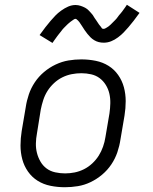

<svg xmlns="http://www.w3.org/2000/svg" viewBox="-20 -777 640 805"><path d="M252 8Q221 8 191.5 2Q162 -4 138 -19Q114 -34 97.5 -57.5Q81 -81 73.5 -109Q66 -137 66 -167Q66 -197 71 -228L88 -328Q92 -355 101 -381.5Q110 -408 126 -432Q142 -456 164.5 -475Q187 -494 213.5 -506.5Q240 -519 267 -523.5Q294 -528 321 -528Q352 -528 381.5 -522Q411 -516 435 -501Q459 -486 475.5 -462.5Q492 -439 499.5 -411Q507 -383 507 -353Q507 -323 502 -292L485 -192Q481 -165 472 -138.5Q463 -112 447 -88Q431 -64 408.5 -45Q386 -26 360 -13.5Q334 -1 306.5 3.5Q279 8 252 8ZM253 -50Q273 -50 293 -54Q313 -58 332 -67.5Q351 -77 367 -92Q383 -107 394 -124.5Q405 -142 412 -162Q419 -182 422 -202L439 -302Q442 -323 442.5 -344Q443 -365 438.5 -384.5Q434 -404 423.5 -421Q413 -438 397.5 -449.5Q382 -461 362 -465.5Q342 -470 321 -470Q301 -470 280.5 -466Q260 -462 241 -452.5Q222 -443 206 -428Q190 -413 179 -395.5Q168 -378 161.5 -358Q155 -338 151 -318L135 -218Q131 -197 130.5 -176Q130 -155 135 -135.5Q140 -116 150 -99Q160 -82 175.5 -70.5Q191 -59 211.5 -54.5Q232 -50 253 -50ZM200 -597 146 -630Q159 -648 170.5 -663Q182 -678 192.5 -690Q203 -702 212.5 -712Q222 -722 236.5 -732.5Q251 -743 266 -749.5Q281 -756 297 -756Q303 -756 308 -755Q313 -754 318 -752.5Q323 -751 327.5 -749Q332 -747 337 -744.5Q342 -742 345.5 -739Q349 -736 352.5 -732.5Q356 -729 359.5 -725Q363 -721 366.5 -717Q370 -713 372 -709Q374 -705 377 -701Q380 -697 383 -692.5Q386 -688 389 -683.5Q392 -679 395 -674.5Q398 -670 401 -667Q404 -664 406 -660Q408 -656 414 -656Q418 -656 421.5 -658Q425 -660 428.5 -662Q432 -664 436 -667Q440 -670 444 -674Q448 -678 449 -679Q450 -680 452.5 -682.5Q455 -685 457.5 -687.5Q460 -690 463 -693Q466 -696 468.5 -699Q471 -702 473.5 -705.5Q476 -709 479 -713Q482 -717 485.5 -720.5Q489 -724 492 -728.5Q495 -733 498.5 -737.5Q502 -742 505 -746.5Q508 -751 512 -757L565 -723Q552 -705 540.5 -690Q529 -675 518.5 -663Q508 -651 498.5 -641Q489 -631 475 -620.5Q461 -610 446 -604Q431 -598 415 -598Q404 -598 394 -600.5Q384 -603 375 -608.5Q366 -614 359.5 -620.5Q353 -627 346.5 -635Q340 -643 335 -650.5Q330 -658 324 -667.5Q318 -677 313 -684Q308 -691 300 -697Q299 -697 298.5 -697.5Q298 -698 297 -698Q293 -698 289.5 -695.5Q286 -693 283 -691Q280 -689 276 -686Q272 -683 267.5 -679Q263 -675 262 -674Q261 -673 258.5 -670.5Q256 -668 253.5 -665.5Q251 -663 248 -660Q245 -657 242.5 -654Q240 -651 237.5 -647.5Q235 -644 232 -640.5Q229 -637 226 -633Q223 -629 219.5 -624.5Q216 -620 213 -615.5Q210 -611 206.5 -606.5Q203 -602 200 -597Z"/></svg>

Font: Iosevka Etoile Light
Style: Italic
Weight: 300
Italic angle: -9°
Designer: Belleve Invis
Foundry: Belleve Invis
Version: Version 22.1.2; ttfautohint (v1.8.4)